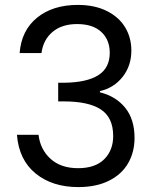

<svg xmlns="http://www.w3.org/2000/svg" viewBox="-20 -757 629 782"><path d="M60 -541Q67 -633 131 -685Q195 -737 297 -737Q365 -737 414.5 -712.5Q464 -688 489.5 -646Q515 -604 515 -551Q515 -489 479.5 -444Q444 -399 387 -386V-381Q452 -365 490 -318Q528 -271 528 -195Q528 -138 502 -92.5Q476 -47 424 -21Q372 5 299 5Q193 5 125 -50.5Q57 -106 49 -208H137Q144 -148 186 -110Q228 -72 298 -72Q368 -72 404.5 -108.5Q441 -145 441 -203Q441 -278 391 -311Q341 -344 240 -344H217V-420H241Q333 -421 380 -450.5Q427 -480 427 -542Q427 -595 392.5 -627Q358 -659 294 -659Q232 -659 194 -627Q156 -595 149 -541Z"/></svg>

Font: Fz Poppins
Style: Regular
Weight: 400
Designer: Ninad Kale (Devanagari), Jonny Pinhorn (Latin)
Foundry: Indian Type Foundry
Version: Vit hóa bi Vntype.Com & FontZin.Com